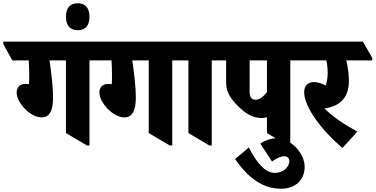

<svg xmlns="http://www.w3.org/2000/svg" viewBox="-90 -882 2300 1176"><path d="M165 -163C210 -163 235 -198 235 -285C235 -346 225 -434 213 -512H314V-67L443 9H458V-512H577V-527L521 -627H-70V-612L-14 -512H86C88 -482 89 -451 89 -420C89 -394 89 -375 87 -366C83 -367 74 -368 66 -368C33 -368 12 -349 12 -315C12 -253 95 -163 165 -163Z M386 -697C433 -697 458 -725 458 -779C458 -833 433 -862 386 -862C339 -862 314 -833 314 -779C314 -726 339 -697 386 -697Z M672 -163C717 -163 742 -198 742 -285C742 -346 732 -434 720 -512H821V-67L950 9H965V-512H1084V-527L1028 -627H437V-612L493 -512H593C595 -482 596 -451 596 -420C596 -394 596 -375 594 -366C590 -367 581 -368 573 -368C540 -368 519 -349 519 -315C519 -253 602 -163 672 -163Z M1192 9H1207V-512H1327V-527L1271 -627H944V-612L1000 -512H1064V-67Z M1512 -159C1523 -159 1534 -161 1545 -164V-67L1673 9H1688V-512H1808V-527L1752 -627H1187V-612L1243 -512H1295V-378C1295 -320 1320 -279 1370 -230C1414 -186 1460 -159 1512 -159ZM1439 -317V-512H1545V-317C1520 -286 1497 -271 1475 -271C1452 -271 1439 -288 1439 -317Z M1631 274C1719 274 1776 220 1776 140C1776 101 1758 62 1731 30C1698 -8 1650 -35 1604 -35C1570 -35 1536 -23 1504 -3L1576 107C1606 87 1629 75 1650 75C1671 75 1682 87 1682 105C1682 143 1642 177 1594 177C1543 177 1492 134 1434 21L1350 92C1431 210 1522 274 1631 274Z M2008 24 2099 -76C2028 -114 1953 -162 1897 -218C1901 -218 1906 -219 1911 -220C2000 -237 2047 -291 2047 -387C2047 -427 2041 -470 2031 -512H2190V-527L2133 -627H1668V-612L1724 -512H1909C1915 -485 1917 -458 1917 -435C1917 -404 1912 -379 1905 -358C1880 -371 1857 -379 1834 -379C1793 -379 1773 -355 1773 -317C1773 -225 1885 -78 2008 24Z"/></svg>

Font: Noto Serif Devanagari Condensed Black
Style: Regular
Weight: 900
Width: 3
Designer: Universal Thirst, Indian Type Foundry and the Monotype Design Team
Foundry: Monotype Imaging Inc.
Version: Version 2.004